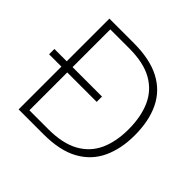

<svg xmlns="http://www.w3.org/2000/svg" viewBox="-173 -873 1047 1047"><g transform="rotate(45 350.0 -350.0)"><path d="M9 -330V-371H376V-330ZM104 0V-700H291Q416 -700 495.5 -658.5Q575 -617 613.5 -538Q652 -459 652 -347Q652 -244 615.5 -165.5Q579 -87 500.5 -43.5Q422 0 295 0ZM149 -38H294Q404 -38 472.5 -75.5Q541 -113 573 -182Q605 -251 605 -347Q605 -444 573.5 -514.5Q542 -585 474 -623.5Q406 -662 294 -662H149Z"/></g></svg>

Font: DM Sans 18pt ExtraLight
Style: Regular
Weight: 250
Designer: Colophon Foundry, Jonny Pinhorn
Foundry: Colophon Foundry
Version: Version 4.004;gftools[0.9.30]